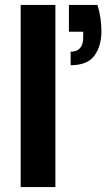

<svg xmlns="http://www.w3.org/2000/svg" viewBox="-20 -760 432 780"><path d="M205 0H64V-740H205ZM267 -495V-550Q318 -550 318 -608V-631H260V-740H376Q392 -688 392 -632Q392 -573 363.5 -534Q335 -495 267 -495Z"/></svg>

Font: Ulagadi Sans SemiBold
Style: Regular
Weight: 600
Designer: Ninad Kale (Devanagari), Jonny Pinhorn (Latin)
Foundry: Indian Type Foundry
Version: Version 3.01;March 29, 2020;FontCreator 12.0.0.2522 64-bit; 